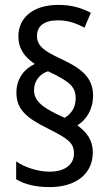

<svg xmlns="http://www.w3.org/2000/svg" viewBox="-20 -782 453 784"><path d="M47 -404C47 -336 87 -301 174 -258C259 -215 282 -199 282 -155C282 -113 249 -81 182 -81C135 -81 80 -99 46 -123V-50C81 -29 126 -18 183 -18C290 -18 359 -72 359 -160C359 -205 339 -239 296 -270C333 -293 360 -336 360 -391C360 -465 313 -503 228 -542C160 -574 131 -594 131 -636C131 -674 159 -699 216 -699C256 -699 287 -689 325 -669L351 -730C308 -751 272 -762 217 -762C121 -762 55 -714 55 -633C55 -586 78 -550 122 -521C78 -500 47 -460 47 -404ZM119 -414C119 -450 141 -480 176 -491C268 -448 289 -426 289 -380C289 -343 271 -317 244 -301L212 -316C151 -346 119 -371 119 -414Z"/></svg>

Font: Noto Sans Malayalam Condensed
Style: Regular
Weight: 400
Width: 3
Designer: Jelle Bosma - Monotype Design Team
Foundry: Monotype Imaging Inc.
Version: Version 2.104